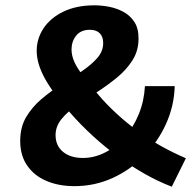

<svg xmlns="http://www.w3.org/2000/svg" viewBox="-20 -691 734 722"><path d="M260 9Q201 9 155 -10.5Q109 -30 82.5 -68Q56 -106 56 -161Q56 -213 78.5 -251Q101 -289 136.5 -319Q172 -349 212 -374Q252 -399 287.5 -423Q323 -447 345.5 -472.5Q368 -498 368 -529Q368 -553 355 -566Q342 -579 318 -579Q284 -579 266.5 -557Q249 -535 249 -505Q249 -482 259.5 -458.5Q270 -435 292 -406.5Q314 -378 347 -338Q379 -300 417.5 -264.5Q456 -229 499 -197.5Q542 -166 588 -140.5Q634 -115 679 -96L626 11Q576 -8 525.5 -36.5Q475 -65 425.5 -101Q376 -137 329.5 -179.5Q283 -222 243 -268Q176 -345 147 -399Q118 -453 118 -500Q118 -546 144 -585Q170 -624 219 -647.5Q268 -671 335 -671Q362 -671 390.5 -665.5Q419 -660 444 -646.5Q469 -633 485 -609Q501 -585 501 -546Q501 -500 478 -464Q455 -428 419.5 -399Q384 -370 344.5 -344.5Q305 -319 269.5 -295Q234 -271 211.5 -243.5Q189 -216 189 -183Q189 -143 217 -120Q245 -97 292 -97Q335 -97 376 -118Q417 -139 449.5 -176Q482 -213 502 -262Q522 -311 525 -367H637Q635 -293 604.5 -225.5Q574 -158 522 -105Q470 -52 403 -21.5Q336 9 260 9Z"/></svg>

Font: Ysabeau Infant ExtraBold
Style: Regular
Weight: 800
Designer: Christian Thalmann (Catharsis Fonts)
Version: Version 2.001;gftools[0.9.30]; featfreeze: ss01,ss02,lnum